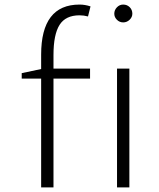

<svg xmlns="http://www.w3.org/2000/svg" viewBox="-20 -820 695 840"><path d="M75 0ZM214 -520H374V-476H214V0H160V-476H75V-500L160 -518V-581Q160 -800 328 -800Q352 -800 376 -792L365 -748Q347 -753 328 -753Q267 -753 240.5 -711Q214 -669 214 -579ZM480 -760Q480 -776 491.5 -788Q503 -800 519 -800Q536 -800 547.5 -788.5Q559 -777 559 -760Q559 -745 547 -733.5Q535 -722 519 -722Q503 -722 491.5 -733.5Q480 -745 480 -760ZM492 -520H546V0H492Z"/></svg>

Font: Martel Sans ExtraLight
Style: Regular
Weight: 275
Designer: Dan Reynolds and Mathieu Réguer
Foundry: Dan Reynolds and Mathieu Réguer
Version: Version 1.002; ttfautohint (v1.1) -l 5 -r 5 -G 72 -x 0 -D la